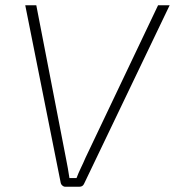

<svg xmlns="http://www.w3.org/2000/svg" viewBox="-20 -710 665 730"><path d="M625 -690 300 -12Q295 0 282 0H228Q222 0 217 -4.5Q212 -9 211 -14L76 -690H118L231 -107Q235 -88 238 -70Q241 -52 244 -33H271Q278 -52 287.5 -71.5Q297 -91 305 -110L581 -690Z"/></svg>

Font: Exo 2 ExtraLight
Style: Italic
Weight: 250
Italic angle: -8°
Designer: Natanael Gama
Foundry: Natanael Gama
Version: Version 2.010